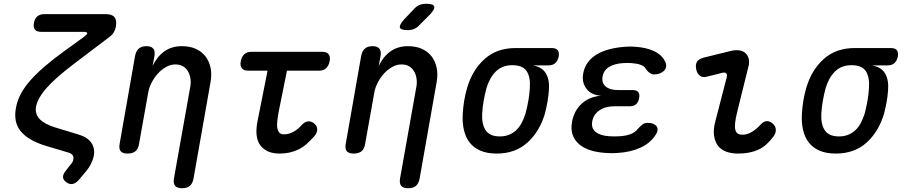

<svg xmlns="http://www.w3.org/2000/svg" viewBox="-20 -805 4840 1019"><path d="M561 -609 375 -468Q277 -394 228.5 -339.5Q180 -285 171 -238Q165 -200 190.5 -173Q216 -146 275 -128L397 -91Q444 -77 464.5 -47.5Q485 -18 478 21Q474 42 462.5 65Q451 88 431 111L400 148Q384 167 367 171Q350 175 333 163Q315 151 314.5 135Q314 119 330 100L354 69Q362 61 365.5 53.5Q369 46 369 40Q372 27 365.5 18.5Q359 10 344 5L223 -31Q129 -60 89.5 -109Q50 -158 65 -234Q77 -305 139.5 -376.5Q202 -448 323 -535L425 -609Q444 -623 443 -629.5Q442 -636 421 -636H198Q175 -636 165.5 -648Q156 -660 160 -683Q164 -706 178 -718Q192 -730 215 -730H541Q575 -730 588 -713.5Q601 -697 595 -664Q592 -647 584 -633.5Q576 -620 561 -609Z M767 -316 718 -42Q714 -15 699 -2.5Q684 10 657 10Q631 10 620.5 -2.5Q610 -15 615 -42L697 -509Q702 -535 717 -547.5Q732 -560 757 -560Q782 -560 793 -547.5Q804 -535 800 -509L790 -455Q813 -504 852 -532Q891 -560 945 -560Q987 -560 1018.5 -546Q1050 -532 1070 -506.5Q1090 -481 1097.5 -445.5Q1105 -410 1097 -367L1007 143Q1002 169 987.5 181.5Q973 194 947 194Q920 194 909.5 181.5Q899 169 903 143L989 -340Q994 -364 991 -386Q988 -408 978.5 -425Q969 -442 952.5 -452.5Q936 -463 910 -463Q884 -463 859.5 -448.5Q835 -434 816 -412.5Q797 -391 784 -365Q771 -339 767 -316Z M1691 -530Q1715 -530 1724.5 -516.5Q1734 -503 1729.5 -480Q1725 -457 1711.5 -443.5Q1698 -430 1674 -430H1503L1460 -217Q1454 -185 1451.5 -161.5Q1449 -138 1452.5 -122.5Q1456 -107 1464 -99.5Q1472 -92 1487 -92Q1513 -92 1537.5 -105.5Q1562 -119 1583 -143Q1600 -161 1617.5 -161Q1635 -161 1648 -149Q1663 -137 1663.5 -119Q1664 -101 1649 -83Q1628 -59 1607.5 -41Q1587 -23 1564.5 -12Q1542 -1 1517 4.5Q1492 10 1464 10Q1426 10 1400 -2.5Q1374 -15 1359 -37.5Q1344 -60 1341.5 -92Q1339 -124 1347 -163L1400 -430H1296Q1273 -430 1263 -443.5Q1253 -457 1258 -480Q1262 -503 1276 -516.5Q1290 -530 1314 -530Z M2207 -673Q2194 -658 2178 -651.5Q2162 -645 2144 -645Q2107 -645 2102.5 -658.5Q2098 -672 2125 -702L2175 -755Q2190 -772 2206 -778.5Q2222 -785 2242 -785Q2280 -785 2284.5 -770.5Q2289 -756 2261 -727ZM1967 -316 1918 -42Q1914 -15 1899 -2.5Q1884 10 1857 10Q1831 10 1820.5 -2.5Q1810 -15 1815 -42L1897 -509Q1902 -535 1917 -547.5Q1932 -560 1957 -560Q1982 -560 1993 -547.5Q2004 -535 2000 -509L1990 -455Q2013 -504 2052 -532Q2091 -560 2145 -560Q2187 -560 2218.5 -546Q2250 -532 2270 -506.5Q2290 -481 2297.5 -445.5Q2305 -410 2297 -367L2207 143Q2202 169 2187.5 181.5Q2173 194 2147 194Q2120 194 2109.5 181.5Q2099 169 2103 143L2189 -340Q2194 -364 2191 -386Q2188 -408 2178.5 -425Q2169 -442 2152.5 -452.5Q2136 -463 2110 -463Q2084 -463 2059.5 -448.5Q2035 -434 2016 -412.5Q1997 -391 1984 -365Q1971 -339 1967 -316Z M2891 -458H2807Q2857 -450 2877.5 -415Q2898 -380 2893 -324Q2891 -294 2885.5 -263.5Q2880 -233 2872 -202Q2844 -107 2779.5 -48.5Q2715 10 2616 10Q2566 10 2530.5 -5Q2495 -20 2473 -48Q2451 -76 2442 -115.5Q2433 -155 2436 -202Q2438 -236 2443.5 -270Q2449 -304 2459 -338Q2487 -434 2552 -492Q2617 -550 2716 -550H2908Q2931 -550 2940 -538.5Q2949 -527 2945 -504Q2940 -482 2927 -470Q2914 -458 2891 -458ZM2633 -81Q2660 -81 2681 -89.5Q2702 -98 2719 -113.5Q2736 -129 2748 -151.5Q2760 -174 2769 -202Q2778 -236 2784 -270Q2790 -304 2792 -338Q2796 -396 2775 -427.5Q2754 -459 2699 -459Q2646 -459 2612.5 -426.5Q2579 -394 2562 -338Q2553 -304 2547 -270Q2541 -236 2539 -202Q2536 -146 2557.5 -113.5Q2579 -81 2633 -81Z M3511 -476Q3517 -463 3515 -450.5Q3513 -438 3504.5 -429.5Q3496 -421 3482 -415.5Q3468 -410 3450 -410Q3443 -410 3437.5 -412.5Q3432 -415 3427 -418.5Q3422 -422 3417 -427.5Q3412 -433 3407 -441Q3399 -454 3380 -461Q3361 -468 3333 -470Q3321 -471 3309 -471Q3297 -471 3285 -470Q3241 -467 3212.5 -449.5Q3184 -432 3178 -399Q3172 -366 3194 -346.5Q3216 -327 3260 -327H3337Q3359 -327 3367.5 -316.5Q3376 -306 3372 -284Q3368 -262 3355.5 -251.5Q3343 -241 3321 -241H3241Q3193 -241 3161.5 -219.5Q3130 -198 3123 -160Q3117 -124 3141.5 -104.5Q3166 -85 3213 -82Q3227 -81 3241.5 -81Q3256 -81 3270 -82Q3303 -84 3327.5 -93.5Q3352 -103 3366 -122L3379 -135Q3385 -141 3390.5 -145Q3396 -149 3402.5 -151Q3409 -153 3417 -153Q3435 -153 3447.5 -147.5Q3460 -142 3465.5 -133.5Q3471 -125 3469.5 -113Q3468 -101 3458 -87Q3430 -44 3377.5 -20.5Q3325 3 3255 7Q3241 8 3226.5 8Q3212 8 3198 7Q3150 4 3113.5 -7.5Q3077 -19 3052.5 -40.5Q3028 -62 3018.5 -91.5Q3009 -121 3016 -159Q3027 -218 3067.5 -255Q3108 -292 3170 -297Q3119 -300 3093 -333.5Q3067 -367 3075 -414Q3081 -448 3099.5 -473.5Q3118 -499 3147.5 -516.5Q3177 -534 3216 -544Q3255 -554 3301 -557Q3313 -558 3324.5 -558Q3336 -558 3349 -557Q3412 -553 3453.5 -532.5Q3495 -512 3511 -476Z M3732 -398Q3709 -392 3694.5 -403Q3680 -414 3675 -437Q3670 -462 3679 -477Q3688 -492 3714 -499L3860 -535Q3886 -541 3905.5 -537.5Q3925 -534 3937.5 -522Q3950 -510 3954 -491.5Q3958 -473 3952 -451L3894 -217Q3884 -178 3881.5 -153Q3879 -128 3883 -114.5Q3887 -101 3896.5 -95.5Q3906 -90 3920 -90Q3946 -90 3970.5 -105Q3995 -120 4016 -143Q4033 -162 4050 -162Q4067 -162 4081 -149Q4097 -136 4097.5 -116Q4098 -96 4083 -78Q4065 -54 4045.5 -37Q4026 -20 4003.5 -10Q3981 0 3955 5Q3929 10 3897 10Q3862 10 3834.5 0Q3807 -10 3790.5 -31.5Q3774 -53 3769.5 -86Q3765 -119 3777 -163L3837 -395Q3841 -409 3834 -415.5Q3827 -422 3815 -419Z M4691 -458H4607Q4657 -450 4677.5 -415Q4698 -380 4693 -324Q4691 -294 4685.5 -263.5Q4680 -233 4672 -202Q4644 -107 4579.5 -48.5Q4515 10 4416 10Q4366 10 4330.5 -5Q4295 -20 4273 -48Q4251 -76 4242 -115.5Q4233 -155 4236 -202Q4238 -236 4243.5 -270Q4249 -304 4259 -338Q4287 -434 4352 -492Q4417 -550 4516 -550H4708Q4731 -550 4740 -538.5Q4749 -527 4745 -504Q4740 -482 4727 -470Q4714 -458 4691 -458ZM4433 -81Q4460 -81 4481 -89.5Q4502 -98 4519 -113.5Q4536 -129 4548 -151.5Q4560 -174 4569 -202Q4578 -236 4584 -270Q4590 -304 4592 -338Q4596 -396 4575 -427.5Q4554 -459 4499 -459Q4446 -459 4412.5 -426.5Q4379 -394 4362 -338Q4353 -304 4347 -270Q4341 -236 4339 -202Q4336 -146 4357.5 -113.5Q4379 -81 4433 -81Z"/></svg>

Font: Maple Mono Medium
Style: Italic
Weight: 500
Italic angle: -10°
Monospace: yes
Designer: subframe7536
Version: Version 7.000